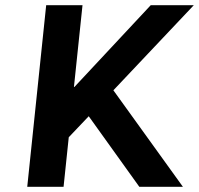

<svg xmlns="http://www.w3.org/2000/svg" viewBox="-20 -720 767 740"><path d="M85 0 158 -700H298L265 -385H267L561 -700H727L417 -372L685 0H517L322 -272L245 -191L225 0Z"/></svg>

Font: Quantico
Style: Bold Italic
Weight: 700
Italic angle: -12°
Designer: Matt Desmond
Foundry: MADtype
Version: Version 2.002